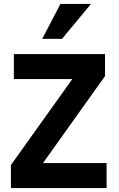

<svg xmlns="http://www.w3.org/2000/svg" viewBox="-20 -949 600 969"><path d="M35 0H518V-126H197L510 -565V-676H50V-550H345L35 -116ZM293 -753 439 -929H285L193 -753Z"/></svg>

Font: Fog Sans
Style: Bold
Weight: 700
Foundry: Intel Corporation
Version: Version 1.00